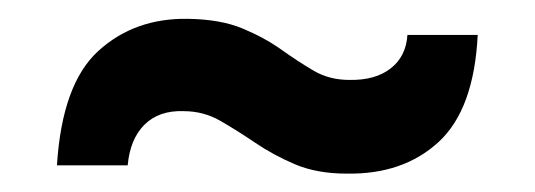

<svg xmlns="http://www.w3.org/2000/svg" viewBox="-20 -473 582 209"><path d="M357.5 -284Q325 -284 301 -294.2Q277 -304.5 257.5 -317.8Q238 -331 219.8 -341.5Q201.5 -352 180 -352Q153 -353 137.2 -337.2Q121.5 -321.5 119 -293H42Q47.5 -381.5 87 -417.5Q126.5 -453.5 184.5 -452.5Q220 -452 244 -442Q268 -432 286.2 -419Q304.5 -406 321.5 -396Q338.5 -386 360.5 -386Q388.5 -385.5 405.2 -398.5Q422 -411.5 423.5 -435H500Q496 -354 457.5 -318.5Q419 -283 357.5 -284Z"/></svg>

Font: Big Shoulders Thin ExtraBold
Style: Regular
Weight: 800
Version: Version 2.002